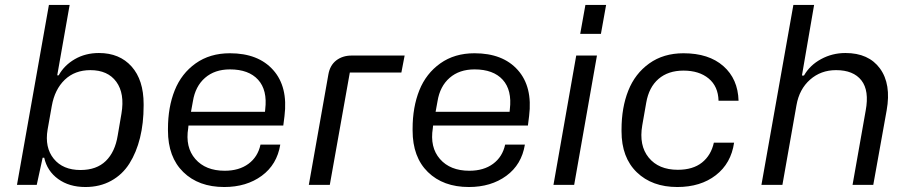

<svg xmlns="http://www.w3.org/2000/svg" viewBox="-20 -749 3693 778"><path d="M326.2 8.8Q260.3 8.8 215.6 -23.7Q170.9 -56.2 159.2 -109.9H152.8L128.9 0H48.8L178.2 -729H262.2L211.9 -443.8H217.8Q240.2 -484.4 283.2 -509.3Q326.2 -534.2 380.9 -534.2Q464.4 -534.2 513.2 -479.5Q562 -424.8 562 -327.1V-320.8Q562 -250 547.4 -190.7Q532.7 -131.3 504.4 -86.4Q476.1 -41.5 430.4 -16.4Q384.8 8.8 326.2 8.8ZM306.2 -60.1Q371.1 -60.1 408.7 -96.7Q446.3 -133.3 457 -200.2L472.2 -289.1Q485.8 -370.1 451.4 -417.5Q417 -464.8 346.2 -464.8Q283.2 -464.8 242.4 -425.8Q201.7 -386.7 189.9 -319.8L172.9 -224.1Q160.6 -151.4 197.8 -105.7Q234.9 -60.1 306.2 -60.1Z M888.7 8.8Q784.7 8.8 722.7 -51.8Q660.6 -112.3 660.6 -220.2V-227.1Q660.6 -314.9 688 -383.1Q715.3 -451.2 772.9 -492.2Q830.6 -533.2 911.6 -533.2Q1026.4 -533.2 1086.9 -465.3Q1147.5 -397.5 1132.8 -278.8L1127.9 -240.2H743.7Q743.7 -238.8 743.2 -235.4Q742.7 -231.9 742.7 -230Q730 -152.3 771.5 -104.7Q813 -57.1 890.6 -57.1Q948.7 -57.1 986.8 -85.2Q1024.9 -113.3 1035.6 -163.1H1115.7Q1102.5 -82 1040.5 -36.6Q978.5 8.8 888.7 8.8ZM761.7 -338.9 753.9 -295.9H1053.7L1054.7 -306.2Q1064 -383.8 1025.9 -425.8Q987.8 -467.8 911.6 -467.8Q850.1 -467.8 810.8 -433.6Q771.5 -399.4 761.7 -338.9Z M1231.4 0 1310.5 -446.8Q1316.9 -484.4 1342.5 -504.2Q1368.2 -523.9 1404.8 -523.9H1619.6L1606.4 -455.1H1397.5L1316.4 0Z M1879.9 8.8Q1775.9 8.8 1713.9 -51.8Q1651.9 -112.3 1651.9 -220.2V-227.1Q1651.9 -314.9 1679.2 -383.1Q1706.5 -451.2 1764.2 -492.2Q1821.8 -533.2 1902.8 -533.2Q2017.6 -533.2 2078.1 -465.3Q2138.7 -397.5 2124 -278.8L2119.1 -240.2H1734.9Q1734.9 -238.8 1734.4 -235.4Q1733.9 -231.9 1733.9 -230Q1721.2 -152.3 1762.7 -104.7Q1804.2 -57.1 1881.8 -57.1Q1939.9 -57.1 1978 -85.2Q2016.1 -113.3 2026.9 -163.1H2106.9Q2093.8 -82 2031.7 -36.6Q1969.7 8.8 1879.9 8.8ZM1752.9 -338.9 1745.1 -295.9H2044.9L2045.9 -306.2Q2055.2 -383.8 2017.1 -425.8Q1979 -467.8 1902.8 -467.8Q1841.3 -467.8 1802 -433.6Q1762.7 -399.4 1752.9 -338.9Z M2331.1 -611.8 2352.1 -729H2436L2415 -611.8ZM2222.7 0 2314.9 -523.9H2398.9L2306.6 0Z M2724.6 8.8Q2622.1 8.8 2560.3 -51Q2498.5 -110.8 2498.5 -216.8V-224.1Q2498.5 -313 2525.9 -381.8Q2553.2 -450.7 2610.8 -491.9Q2668.5 -533.2 2749.5 -533.2Q2852.1 -533.2 2911.1 -481.2Q2970.2 -429.2 2972.7 -340.8H2891.6Q2890.1 -398.9 2851.6 -430.9Q2813 -462.9 2749.5 -462.9Q2687.5 -462.9 2648.4 -429.2Q2609.4 -395.5 2598.6 -333L2582.5 -241.2Q2568.4 -159.7 2608.6 -110.4Q2648.9 -61 2726.6 -61Q2787.6 -61 2824.5 -90.3Q2861.3 -119.6 2872.6 -170.9H2954.6Q2942.4 -86.9 2880.6 -39.1Q2818.8 8.8 2724.6 8.8Z M3065.4 0 3194.8 -729H3278.8L3229.5 -442.9H3237.8Q3261.7 -484.9 3307.1 -509.5Q3352.5 -534.2 3405.8 -534.2Q3500 -534.2 3545.9 -471.2Q3591.8 -408.2 3572.8 -301.8L3518.6 0H3434.6L3487.8 -300.8Q3502.9 -381.8 3470.5 -423.3Q3438 -464.8 3367.7 -464.8Q3306.2 -464.8 3262.5 -426.3Q3218.8 -387.7 3207.5 -323.2L3150.4 0Z"/></svg>

Font: Hubot Sans
Style: Italic
Weight: 400
Italic angle: -10°
Designer: Deni Anggara
Foundry: GitHub
Version: Version 1.001;gftools[0.9.31]